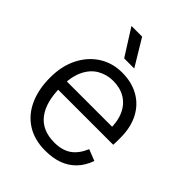

<svg xmlns="http://www.w3.org/2000/svg" viewBox="-209 -814 929 929"><g transform="rotate(45 256.0 -349.0)"><path d="M268 12Q195 12 142.5 -21Q90 -54 62.5 -114.5Q35 -175 35 -255Q35 -334 65 -393.5Q95 -453 147 -486Q199 -519 265 -519Q330 -519 379 -491.5Q428 -464 455 -412.5Q482 -361 482 -290Q482 -275 482 -262Q482 -249 481 -241H78V-299H444L416 -281Q417 -338 398.5 -378Q380 -418 345 -439Q310 -460 263 -460Q220 -460 183.5 -439.5Q147 -419 125.5 -375Q104 -331 104 -260Q104 -157 146 -102Q188 -47 272 -47Q325 -47 359 -70.5Q393 -94 414 -144L472 -121Q456 -76 427.5 -46.5Q399 -17 359.5 -2.5Q320 12 268 12ZM210 -710 292 -574H223L137 -710Z"/></g></svg>

Font: TikTok Sans Light
Style: Regular
Weight: 300
Version: Version 4.000